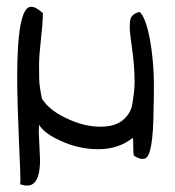

<svg xmlns="http://www.w3.org/2000/svg" viewBox="-20 -456 530 583"><path d="M32.2 -220.7Q32.2 -435.5 74.2 -435.5Q88.9 -435.5 110.4 -416Q109.4 -378.9 105.5 -348.6Q98.6 -287.1 98.6 -259.8Q98.6 -232.4 99.1 -213.4Q99.6 -194.3 107.4 -156.2Q131.8 -117.2 195.3 -90.8Q241.2 -71.3 284.2 -71.3Q327.1 -71.3 350.6 -89.4Q374 -107.4 380.9 -134.8Q388.7 -179.7 388.7 -207Q388.7 -253.9 381.3 -306.2Q374 -358.4 374 -371.6Q374 -384.8 375 -392.6Q377.9 -414.1 404.3 -419.9Q426.8 -397.5 439.5 -309.6Q447.3 -252 447.3 -201.7Q447.3 -151.4 446.3 -125Q445.3 18.6 419.9 25.4Q417 26.4 410.2 26.4Q403.3 26.4 387.7 17.6Q384.8 15.6 384.8 -2.9Q384.8 -39.1 382.8 -37.1Q339.8 -2.9 278.3 -2.9Q219.7 -2.9 164.1 -28.3Q114.3 -50.8 98.6 -77.1Q97.7 -66.4 97.7 -56.6L101.6 29.3Q101.6 90.8 78.1 103.5Q72.3 107.4 62.5 107.4Q52.7 107.4 41 103.5Q42 98.6 42 87.4Q42 76.2 41 53.7Q40 31.2 38.1 -13.7Q32.2 -150.4 32.2 -220.7Z"/></svg>

Font: Architects Daughter
Style: Regular
Weight: 400
Designer: Kimberly Geswein
Foundry: Kimberly Geswein
Version: Version 1.003 2010